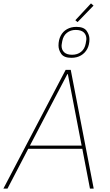

<svg xmlns="http://www.w3.org/2000/svg" viewBox="-32 -1109 646 1129"><path d="M519 0H497L452 -234H134L12 0H-12L354 -698H384ZM448 -253 394 -534 367 -673H364L291 -534L144 -253ZM518 -1076 424 -979 411 -990 503 -1089ZM388 -769Q344 -769 328 -792.5Q312 -816 312 -841Q312 -874 325 -899Q338 -924 362 -937.5Q386 -951 417 -951Q461 -951 477.5 -927.5Q494 -904 494 -879Q494 -846 481 -821.5Q468 -797 444 -783Q420 -769 388 -769ZM392 -787Q423 -787 444.5 -804Q466 -821 472 -853Q474 -866 475 -871Q476 -876 476 -880Q476 -904 460.5 -918.5Q445 -933 413 -933Q383 -933 361.5 -916Q340 -899 334 -867Q332 -854 331 -849.5Q330 -845 330 -840Q330 -816 345.5 -801.5Q361 -787 392 -787Z"/></svg>

Font: IBM Plex Sans Thin
Style: Italic
Weight: 250
Italic angle: -11.31°
Designer: Mike Abbink, Paul van der Laan, Pieter van Rosmalen
Foundry: Bold Monday
Version: Version 3.201